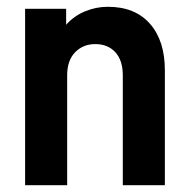

<svg xmlns="http://www.w3.org/2000/svg" viewBox="-20 -546 560 566"><path d="M54 -520H175V-473Q198 -499 230.5 -512.5Q263 -526 298 -526Q378 -526 422 -476Q466 -426 466 -339V0H342V-324Q342 -368 320 -392Q298 -416 261 -416Q225 -416 201.5 -392Q178 -368 178 -324V0H54Z"/></svg>

Font: D-DIN
Style: DIN-Bold
Weight: 700
Designer: Charles Nix
Foundry: Datto Inc.
Version: Version 1.00